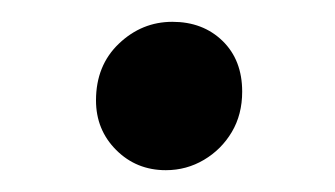

<svg xmlns="http://www.w3.org/2000/svg" viewBox="-20 -362 307 176"><path d="M132 -206Q105 -206 86.5 -224.5Q68 -243 68 -270Q68 -302 89 -322Q110 -342 138 -342Q166 -342 184 -324.5Q202 -307 202 -278Q202 -257 192.5 -241Q183 -225 167 -215.5Q151 -206 132 -206Z"/></svg>

Font: MOST Montserrat Medium
Style: Italic
Weight: 500
Italic angle: -11.3°
Designer: Julieta Ulanovsky
Foundry: Julieta Ulanovsky
Version: Version 8.000;March 11, 2024;FontCreator 15.0.0.2926 64-bit